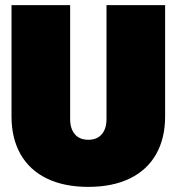

<svg xmlns="http://www.w3.org/2000/svg" viewBox="-20 -718 690 750"><path d="M25 -263V-698H254V-253Q254 -215 272.5 -193.5Q291 -172 325 -172Q359 -172 377.5 -193.5Q396 -215 396 -253V-698H625V-263Q625 -178 590 -116Q555 -54 487.5 -21Q420 12 325 12Q230 12 162.5 -21Q95 -54 60 -116Q25 -178 25 -263Z"/></svg>

Font: Azeret Mono Black
Style: Regular
Weight: 900
Designer: Martin Vácha
Foundry: Displaay
Version: Version 1.000; Glyphs 3.0.3, build 3074